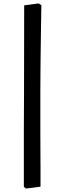

<svg xmlns="http://www.w3.org/2000/svg" viewBox="-20 -827 376 1116"><path d="M130.3 269 118.6 258.5Q118.6 258.5 118.6 231.8Q118.6 205.1 118.6 160Q118.6 115 118.6 58.6Q118.6 2.2 118.6 -58.1Q118.6 -118.5 119.1 -174.8Q119.6 -231.1 119.6 -276L120.6 -796L205 -807L220.5 -796.5Q220.5 -796.5 220 -770.9Q219.5 -745.4 219 -702.3Q218.5 -659.3 217.5 -605.8Q216.5 -552.4 216 -495.5Q215.5 -438.5 215 -385.7Q214.5 -332.8 214.5 -290.9Q214.5 -248 214.5 -191Q214.5 -134 214.5 -72.5Q214.5 -11 215 48Q215.5 107 215.5 154.5Q215.5 202 215.5 230Q215.5 258 215.5 258Z"/></svg>

Font: Alegreya
Style: Regular
Weight: 400
Designer: Juan Pablo del Peral
Foundry: Huerta Tipografica
Version: Version 2.009